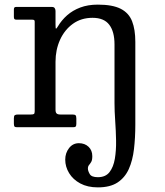

<svg xmlns="http://www.w3.org/2000/svg" viewBox="-20 -550 712 830"><path d="M118 -465Q124 -465 127 -463.5Q130 -462 130 -456.5V-69Q130 -59.5 126.5 -57.2Q123 -55 113 -55H58Q48.5 -55 44.2 -52.2Q40 -49.5 40 -39V-16Q40 -6.5 42.5 -3.2Q45 0 54 0H296Q304.5 0 307.2 -3Q310 -6 310 -15V-38Q310 -49 306.2 -52Q302.5 -55 292.5 -55H241Q229.5 -55 224.8 -59.5Q220 -64 220 -75.5V-283Q220 -334.5 239.5 -377.8Q259 -421 295 -447Q331 -473 380 -473Q429.5 -473 452.2 -443.2Q475 -413.5 475 -358V-104Q475 -70 478 -27.5Q481 15 481.8 57.8Q482.5 100.5 476.5 136.2Q470.5 172 453.5 194Q436.5 216 403 216Q375.5 216 367.8 202.2Q360 188.5 360 179Q360 169 364.8 163.5Q369.5 158 374.2 150.2Q379 142.5 379 125Q379 100 362.8 84.5Q346.5 69 321 69Q295 69 278.5 90.2Q262 111.5 262 140Q262 171 278.8 198.5Q295.5 226 327 243Q358.5 260 403 260Q456 260 488 239Q520 218 536.8 180.8Q553.5 143.5 559.2 94.2Q565 45 565 -11V-369Q565 -422.5 551 -458.2Q537 -494 501.8 -512Q466.5 -530 403 -530Q360 -530 327 -517.5Q294 -505 270 -483.8Q246 -462.5 230 -435.5Q225 -427.5 222.5 -426Q220 -424.5 220 -444V-502.5Q220 -509.5 216.5 -514.8Q213 -520 204.5 -520H49.5Q44 -520 42 -517.2Q40 -514.5 40 -508.5V-477.5Q40 -471 42 -468Q44 -465 50.5 -465Z"/></svg>

Font: Besley
Style: Regular
Weight: 400
Designer: Owen Earl
Foundry: indestructible type*
Version: Version 4.000